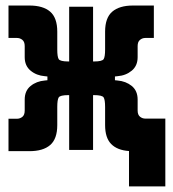

<svg xmlns="http://www.w3.org/2000/svg" viewBox="-20 -542 626 694"><path d="M10.7 4.4V-112.8H41.5Q52.2 -112.8 60.8 -119.6Q69.3 -126.5 69.3 -142.1V-182.1Q69.3 -213.9 90.6 -231.2Q111.8 -248.5 142.1 -251L151.4 -252V-265.6L142.1 -266.6Q111.8 -269 90.6 -286.6Q69.3 -304.2 69.3 -335.4V-375.5Q69.3 -391.1 60.8 -397.9Q52.2 -404.8 41.5 -404.8H10.7V-522H86.4Q135.7 -522 161.4 -499.8Q187 -477.5 187 -427.7V-364.3Q187 -363.8 187 -362.8Q187 -336.9 192.1 -328.4Q197.3 -319.8 227.5 -319.8H230V-517.6H316.4V-319.8H319.3Q349.6 -319.8 354.7 -328.4Q359.9 -336.9 359.9 -362.8V-364.3V-427.7Q359.9 -477.5 385.7 -499.8Q411.6 -522 460.4 -522H536.1V-404.8H505.4Q494.6 -404.8 486.1 -397.9Q477.5 -391.1 477.5 -375.5V-335.4Q477.5 -304.2 456.3 -286.6Q435.1 -269 404.8 -266.6L395.5 -265.6V-252L404.8 -251Q435.1 -248.5 456.3 -231.2Q477.5 -213.9 477.5 -182.1V-142.6Q477.5 -127 486.1 -120.1Q494.6 -113.3 505.4 -113.3H577.6V131.8H446.3V3.9Q403.8 1 381.8 -21.5Q359.9 -43.9 359.9 -89.8V-153.8V-155.3Q359.9 -181.2 354.7 -189.7Q349.6 -198.2 319.3 -198.2H316.4V0H230V-198.2H227.5Q197.3 -198.2 192.1 -189.7Q187 -181.2 187 -155.3Q187 -154.3 187 -153.8V-89.8Q187 -40 161.4 -17.8Q135.7 4.4 86.4 4.4Z"/></svg>

Font: Cascadia Code NF
Style: Bold
Weight: 700
Monospace: yes
Designer: Aaron Bell
Foundry: Saja Typeworks
Version: Version 2404.023; ttfautohint (v1.8.4)